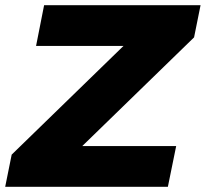

<svg xmlns="http://www.w3.org/2000/svg" viewBox="-40 -720 793 740"><path d="M-20 0 5 -124 508 -613 525 -543H99L130 -700H733L708 -576L205 -87L188 -157H639L607 0Z"/></svg>

Font: Montserrat Thin ExtraBold
Style: Italic
Weight: 800
Italic angle: -11.3°
Version: Version 9.000